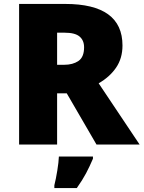

<svg xmlns="http://www.w3.org/2000/svg" viewBox="-20 -734 729 975"><path d="M311 -714Q602 -714 602 -503Q602 -438 569.5 -390.5Q537 -343 481 -311L689 0H470L319 -260H270V0H77V-714ZM308 -568H270V-405H306Q350 -405 378.5 -424.5Q407 -444 407 -494Q407 -529 384 -548.5Q361 -568 308 -568ZM452 72Q435 112 417 146Q399 180 370 221H256V207Q264 175 271 132Q278 89 279 61H452Z"/></svg>

Font: Noto Sans Myanmar Black
Style: Regular
Weight: 900
Designer: Monotype Design Team
Foundry: Monotype Imaging Inc.
Version: Version 2.107; ttfautohint (v1.8.4.7-5d5b)